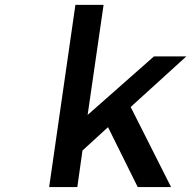

<svg xmlns="http://www.w3.org/2000/svg" viewBox="-20 -762 779 782"><path d="M180.2 0 287.1 -742.2H401.9L336.9 -293.9L606.9 -532.2H738.8L512.2 -326.2L676.8 0H541L419.9 -244.1L315.9 -148.9L294.9 0Z"/></svg>

Font: Trueno
Style: Italic
Weight: 400
Designer: Julieta Ulanovsky
Foundry: Julieta Ulanovsky
Version: Version 3.001b | FøM Fix